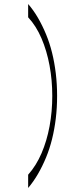

<svg xmlns="http://www.w3.org/2000/svg" viewBox="-20 -760 388 955"><path d="M120 175V109Q160 64 186.5 2.5Q213 -59 226.5 -132Q240 -205 240 -283Q240 -361 226.5 -434Q213 -507 186.5 -569Q160 -631 120 -674V-740Q147 -709 169 -671Q191 -633 209 -589.5Q227 -546 239 -497.5Q251 -449 257.5 -395Q264 -341 264 -283Q264 -224 257.5 -170.5Q251 -117 239 -68.5Q227 -20 209 23.5Q191 67 169 105Q147 143 120 175Z"/></svg>

Font: Ojuju Light
Style: Regular
Weight: 300
Designer: Chisaokwu Joboson, Mirko Velimirovic
Foundry: Udi Foundry
Version: Version 1.000